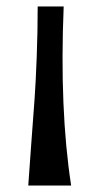

<svg xmlns="http://www.w3.org/2000/svg" viewBox="-20 -571 322 591"><path d="M67 0Q70 -47 76.5 -132.5Q83 -218 86.5 -267.5Q90 -317 93 -395Q96 -473 96 -551H176Q163 -233 199 0Z"/></svg>

Font: OpenDyslexic
Style: Regular
Weight: 400
Designer: Abbie Gonzalez
Version: Version 0.920;hotconv 1.0.109;makeotfexe 2.5.65596